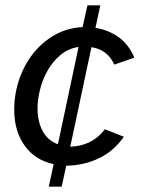

<svg xmlns="http://www.w3.org/2000/svg" viewBox="-20 -606 524 716"><path d="M162 90 180 6Q110 -9 71.5 -63.5Q33 -118 33 -197Q33 -254 51 -308Q69 -362 102.5 -405Q136 -448 183 -475Q230 -502 288 -505L306 -586H354L336 -502Q383 -495 421.5 -468Q460 -441 481 -391L406 -365Q394 -393 372 -409.5Q350 -426 321 -430L242 -59Q282 -60 315 -76.5Q348 -93 371 -124L442 -96Q403 -41 347.5 -15Q292 11 227 12L210 90ZM196 -68 273 -431Q234 -425 205 -400.5Q176 -376 157 -342Q138 -308 129 -271Q120 -234 120 -202Q120 -153 139 -117.5Q158 -82 196 -68Z"/></svg>

Font: Atkinson Hyperlegible Next
Style: Italic
Weight: 400
Italic angle: -12°
Designer: Elliott Scott, Megan Eiswerth, Linus Boman, Theodore Petrosky, Letters from Sweden
Foundry: Applied Design Works, Letters from Sweden
Version: Version 2.001